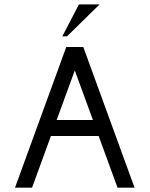

<svg xmlns="http://www.w3.org/2000/svg" viewBox="-20 -860 686 880"><path d="M596.7 0H518.6L432.1 -236.8H213.4L127 0H48.8L283.7 -644.5H361.8ZM405.8 -310.1 322.8 -537.1 239.7 -310.1ZM287.1 -693.4H265.6L341.8 -839.8H436.5Z"/></svg>

Font: Catrinity
Style: Regular
Weight: 400
Designer: Alexander Lange
Foundry: High-Logic / Made with FontCreator
Version: Version 2.090;May 20, 2024;FontCreator 15.0.0.2974 64-bit